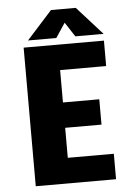

<svg xmlns="http://www.w3.org/2000/svg" viewBox="-59 -921 688 966"><g transform="rotate(-5 285.0 -438.0)"><path d="M489 -734H346L298.5 -807L250 -734H107L235.5 -876.5H360.5ZM487.5 -571.5H255V-408H438.5V-280H255V-128.5H487.5V0H82V-700H487.5Z"/></g></svg>

Font: League Mono Narrow ExtraBold
Style: Regular
Weight: 800
Width: 3
Designer: Tyler Finck
Foundry: The League of Moveable Type / Tyler Finck
Version: Version 2.210